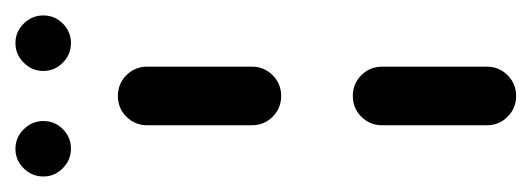

<svg xmlns="http://www.w3.org/2000/svg" viewBox="-269 -451 692 250"><g transform="rotate(-90 77.0 -326.0)"><path d="M77 0Q61.1 0 50 -11.1Q38.9 -22.2 38.9 -38.1V-174.4Q38.9 -190.4 50 -201.5Q61.1 -212.6 77 -212.6Q93 -212.6 104.1 -201.5Q115.2 -190.4 115.2 -174.4V-38.1Q115.2 -22.2 104.1 -11.1Q93 0 77 0ZM77 -305.9Q61.1 -305.9 50 -317Q38.9 -328.1 38.9 -344.1V-480.4Q38.9 -496.3 50 -507.4Q61.1 -518.5 77 -518.5Q93 -518.5 104.1 -507.4Q115.2 -496.3 115.2 -480.4V-344.1Q115.2 -328.1 104.1 -317Q93 -305.9 77 -305.9ZM109.6 -615.6Q109.6 -630.4 120.4 -641.1Q131.1 -651.9 145.9 -651.9Q160.7 -651.9 171.3 -641.1Q181.9 -630.4 181.9 -615.6Q181.9 -600.7 171.3 -590.2Q160.7 -579.6 145.9 -579.6Q131.1 -579.6 120.4 -590.2Q109.6 -600.7 109.6 -615.6ZM-27.8 -615.6Q-27.8 -630.4 -17.2 -641.1Q-6.7 -651.9 8.1 -651.9Q23 -651.9 33.7 -641.1Q44.4 -630.4 44.4 -615.6Q44.4 -600.7 33.9 -590.2Q23.3 -579.6 8.5 -579.6Q-6.3 -579.6 -17 -590.2Q-27.8 -600.7 -27.8 -615.6Z"/></g></svg>

Font: 26F Galaxy Hebrew
Style: Bold
Weight: 700
Designer: C₂₉H₂₅N₃O₅
Version: Version 1.000